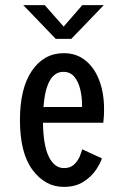

<svg xmlns="http://www.w3.org/2000/svg" viewBox="-20 -720 490 751"><path d="M229.5 11Q157 11 107.5 -55Q58 -121 58 -250.5Q58 -375 105 -443.5Q152 -512 229.5 -512Q279 -512 314.2 -483.5Q349.5 -455 368.2 -405.8Q387 -356.5 387 -293.5Q387 -274 386 -261Q385 -248 384 -240H148Q149.5 -149.5 171.5 -106Q193.5 -62.5 230.5 -62.5Q255 -62.5 269.8 -76.5Q284.5 -90.5 291.8 -108Q299 -125.5 301.5 -136L378.5 -100.5Q373.5 -83 356 -56.5Q338.5 -30 307.2 -9.5Q276 11 229.5 11ZM228 -439Q160.5 -439 150 -301.5H301V-308.5Q301 -340 294 -370Q287 -400 271 -419.5Q255 -439 228 -439ZM71 -700H155L229 -616L302 -700H386L259 -568H198Z"/></svg>

Font: Trispace Condensed
Style: Regular
Weight: 400
Width: 3
Designer: Tyler Finck
Foundry: Etcetera Type Company
Version: Version 1.210; ttfautohint (v1.8.3)